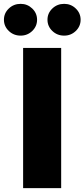

<svg xmlns="http://www.w3.org/2000/svg" viewBox="-73 -976 438 996"><path d="M244.3 -727.3V0H46.9V-727.3ZM34.1 -791.2Q-2.1 -791.2 -27.3 -815.3Q-52.6 -839.5 -52.6 -873.6Q-52.6 -907.7 -27.3 -931.8Q-2.1 -956 34.1 -956Q69.2 -956 94.3 -931.8Q119.3 -907.7 119.3 -873.6Q119.3 -839.5 94.3 -815.3Q69.2 -791.2 34.1 -791.2ZM259.9 -791.2Q223.7 -791.2 198.5 -815.3Q173.3 -839.5 173.3 -873.6Q173.3 -907.7 198.5 -931.8Q223.7 -956 259.9 -956Q295.1 -956 320.1 -931.8Q345.2 -907.7 345.2 -873.6Q345.2 -839.5 320.1 -815.3Q295.1 -791.2 259.9 -791.2Z"/></svg>

Font: Karasuma Gothic
Style: Black
Weight: 900
Designer: Rasmus Andersson / Ryoko Nishizuka
Foundry: Genbu
Version: Version 1.00